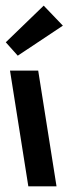

<svg xmlns="http://www.w3.org/2000/svg" viewBox="-74 -661 294 681"><path d="M26.5 0H126.5L61.5 -410.5H-38.5ZM-53.5 -511 -11 -463.5 149 -570 81 -641Z"/></svg>

Font: Font.Observer
Style: Regular
Weight: 500
Italic angle: 9°
Version: Version 1.001;FEAKit 1.0